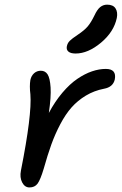

<svg xmlns="http://www.w3.org/2000/svg" viewBox="-20 -801 528 833"><path d="M308.1 -568.8Q286.6 -568.8 276.9 -577.1Q267.1 -585.4 270 -600.1Q272.9 -614.3 282.5 -623.8Q292 -633.3 316.9 -649.9Q346.2 -669.4 360.6 -686.5Q375 -703.6 389.2 -732.9Q401.9 -760.3 415 -770.5Q428.2 -780.8 444.8 -780.8Q470.7 -780.8 481.2 -764.6Q491.7 -748.5 486.8 -723.1Q474.1 -662.6 418 -615.7Q361.8 -568.8 308.1 -568.8ZM107.9 12.2Q87.4 12.2 76.2 -9.5Q64.9 -31.2 70.8 -61Q119.1 -304.2 111.8 -392.1Q107.4 -427.7 111.8 -454.1Q115.7 -472.2 127.9 -483.2Q140.1 -494.1 157.2 -494.1Q176.3 -494.1 186.5 -478.3Q196.8 -462.4 199.5 -421.6Q202.1 -380.9 191.9 -311Q218.8 -361.3 251 -399.2Q283.2 -437 315.7 -459Q348.1 -481 379.2 -491.5Q410.2 -502 439 -502Q486.8 -502 478 -456.1Q470.2 -422.9 431.2 -416Q388.2 -407.7 352.5 -386.2Q316.9 -364.7 290.5 -335Q264.2 -305.2 241.5 -262Q218.8 -218.8 202.6 -173.8Q186.5 -128.9 169.9 -69.8Q155.3 -21 143.1 -4.4Q130.9 12.2 107.9 12.2Z"/></svg>

Font: Shantell Sans Normal
Style: Italic
Weight: 400
Italic angle: -11.31°
Designer: Stephen Nixon, Anya Danilova, Shantell Martin
Foundry: Arrow Type
Version: Version 1.006;[559af2be0]